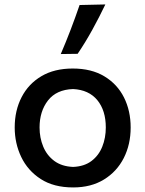

<svg xmlns="http://www.w3.org/2000/svg" viewBox="-20 -810 638 842"><path d="M301 12Q215.5 12 158.5 -25Q101.5 -62 73 -121.8Q44.5 -181.5 44.5 -251Q44.5 -325.5 74.8 -384Q105 -442.5 161.8 -476Q218.5 -509.5 299 -509.5Q381 -509.5 437.8 -475.2Q494.5 -441 523.8 -382.5Q553 -324 553 -251Q553 -176.5 522.8 -117Q492.5 -57.5 436 -22.8Q379.5 12 301 12ZM300.5 -78Q349.5 -80 381.2 -104Q413 -128 428.5 -166.8Q444 -205.5 444 -251Q444 -325.5 406.8 -370.8Q369.5 -416 300.5 -419.5Q227.5 -417 190.5 -369.5Q153.5 -322 153.5 -251Q153.5 -206 169.5 -167.2Q185.5 -128.5 218.2 -104.2Q251 -80 300.5 -78ZM246.5 -573Q269.5 -626.5 290 -680.2Q310.5 -734 329 -788L442 -790.5Q415.5 -735 385.2 -680Q355 -625 320.5 -574Z"/></svg>

Font: Commissioner Flair Medium
Style: Regular
Weight: 500
Designer: Kostas Bartsokas
Foundry: Kostas Bartsokas
Version: Version 1.000; ttfautohint (v1.8.3)